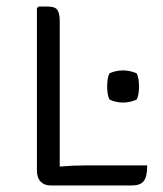

<svg xmlns="http://www.w3.org/2000/svg" viewBox="-20 -565 496 585"><path d="M428.5 -61Q428.5 -26.5 418 -13.2Q407.5 0 382.5 0H132.5Q115.5 0 104 -11.5Q92.5 -23 92.5 -45.5V-540L97.5 -545H126Q148.5 -545 155.2 -534.2Q162 -523.5 162 -500.5V-57.5Q200.5 -61 239.5 -61ZM306.5 -301.5Q306.5 -327.5 313.5 -341.5Q319 -344.5 330.5 -347.5Q342 -350.5 355 -350.5Q367 -350.5 378.8 -347.5Q390.5 -344.5 396.5 -341.5Q403.5 -327.5 403.5 -301.5Q403.5 -275.5 396.5 -262Q390.5 -258.5 378.8 -255.5Q367 -252.5 355 -252.5Q342 -252.5 330.5 -255.5Q319 -258.5 313.5 -262Q306.5 -276 306.5 -301.5Z"/></svg>

Font: Signika Negative SC Light
Style: Regular
Weight: 300
Designer: Anna Giedryś
Foundry: Anna Giedryś
Version: Version 2.000; ttfautohint (v1.8.3) -l 8 -r 50 -G 200 -x 9 -